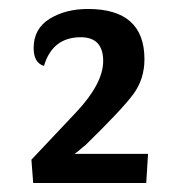

<svg xmlns="http://www.w3.org/2000/svg" viewBox="-20 -793 400 428"><path d="M176 -773Q302 -773 302 -661Q302 -617 277.5 -583.5Q253 -550 170 -469Q167 -467 159 -460Q151 -453 146 -450H310L306 -385H54L50 -437Q146 -539 150 -543Q210 -607 210 -657Q210 -710 160 -710Q97 -710 78 -646Q55 -653 55 -686Q55 -729 90.5 -751Q126 -773 176 -773Z"/></svg>

Font: Sansita
Style: Regular
Weight: 400
Designer: Pablo Cosgaya
Foundry: Omnibus-Type
Version: Version 1.006;hotconv 1.0.109;makeotfexe 2.5.65596